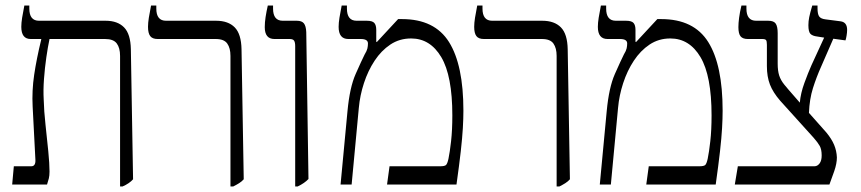

<svg xmlns="http://www.w3.org/2000/svg" viewBox="-20 -667 3112 694"><path d="M24 0 30 -66H93Q109 -66 108 -89L98 -282Q95 -339 103.5 -396.5Q112 -454 129 -524V-526H91Q57 -526 57 -570Q57 -584 60 -603Q63 -622 68 -647H86V-636Q86 -592 121 -592H362Q405 -592 428.5 -568Q452 -544 453 -489L461 -19Q448 -4 423 7H414V-465Q414 -494 402 -510Q390 -526 360 -526H159Q153 -498 147.5 -460Q142 -422 139 -381.5Q136 -341 138 -307Q139 -266 144.5 -216Q150 -166 154.5 -120.5Q159 -75 159 -47Q159 -32 156.5 -22Q154 -12 150 0Z M813 7V-465Q813 -493 801.5 -509.5Q790 -526 760 -526H550Q531 -526 523 -536.5Q515 -547 515 -570Q515 -584 518 -603Q521 -622 526 -647H545V-636Q545 -592 580 -592H761Q805 -592 828.5 -568Q852 -544 853 -489L861 -19Q854 -11 844.5 -5Q835 1 823 7Z M1047 7V-500Q1047 -514 1043 -520Q1039 -526 1027 -526H972Q937 -526 937 -569Q937 -586 940 -605.5Q943 -625 948 -647H967V-636Q967 -592 1002 -592H1053Q1071 -592 1078.5 -582.5Q1086 -573 1087 -551L1095 -20Q1081 -5 1056 7Z M1211 0 1236 -265Q1244 -351 1265.5 -399.5Q1287 -448 1298 -470Q1306 -483 1308 -492Q1310 -501 1310 -510Q1310 -526 1284 -526H1239Q1204 -526 1204 -570Q1204 -584 1207 -603Q1210 -622 1215 -647H1234V-636Q1234 -592 1269 -592H1306Q1326 -592 1333 -584Q1340 -576 1340 -559V-516L1342 -515L1419 -598H1433Q1551 -598 1603 -515Q1655 -432 1655 -267Q1655 -239 1653 -204Q1651 -169 1645.5 -120Q1640 -71 1630 0H1379L1388 -66H1571Q1587 -66 1592 -70.5Q1597 -75 1601 -93Q1606 -117 1610.5 -157Q1615 -197 1615 -250Q1615 -393 1575 -460.5Q1535 -528 1466 -528Q1424 -528 1391 -506Q1358 -484 1334 -447.5Q1310 -411 1295.5 -366.5Q1281 -322 1277 -277L1251 0Z M1992 7V-465Q1992 -493 1980.5 -509.5Q1969 -526 1939 -526H1729Q1710 -526 1702 -536.5Q1694 -547 1694 -570Q1694 -584 1697 -603Q1700 -622 1705 -647H1724V-636Q1724 -592 1759 -592H1940Q1984 -592 2007.5 -568Q2031 -544 2032 -489L2040 -19Q2033 -11 2023.5 -5Q2014 1 2002 7Z M2148 0 2173 -265Q2181 -351 2202.5 -399.5Q2224 -448 2235 -470Q2243 -483 2245 -492Q2247 -501 2247 -510Q2247 -526 2221 -526H2176Q2141 -526 2141 -570Q2141 -584 2144 -603Q2147 -622 2152 -647H2171V-636Q2171 -592 2206 -592H2243Q2263 -592 2270 -584Q2277 -576 2277 -559V-516L2279 -515L2356 -598H2370Q2488 -598 2540 -515Q2592 -432 2592 -267Q2592 -239 2590 -204Q2588 -169 2582.5 -120Q2577 -71 2567 0H2316L2325 -66H2508Q2524 -66 2529 -70.5Q2534 -75 2538 -93Q2543 -117 2547.5 -157Q2552 -197 2552 -250Q2552 -393 2512 -460.5Q2472 -528 2403 -528Q2361 -528 2328 -506Q2295 -484 2271 -447.5Q2247 -411 2232.5 -366.5Q2218 -322 2214 -277L2188 0Z M2636 0 2647 -66H2924Q2935 -66 2943 -77Q2950 -87 2950 -105Q2950 -127 2943 -139.5Q2936 -152 2921 -169L2800 -303Q2774 -333 2763 -361.5Q2752 -390 2752 -428V-505Q2752 -518 2749 -522Q2746 -526 2735 -526H2683Q2665 -526 2657 -535.5Q2649 -545 2649 -569Q2649 -583 2651.5 -602.5Q2654 -622 2660 -647H2678V-636Q2678 -592 2713 -592H2757Q2777 -592 2784 -581.5Q2791 -571 2791 -547V-437Q2791 -411 2796.5 -394Q2802 -377 2815 -361Q2828 -345 2851 -319L2871 -296Q2874 -330 2887.5 -367Q2901 -404 2913 -431L2959 -531L2934 -535Q2917 -537 2909.5 -544.5Q2902 -552 2902 -576Q2902 -590 2905 -605Q2908 -620 2916 -647H2935V-637Q2935 -616 2941 -607.5Q2947 -599 2964 -597L3018 -590Q3042 -587 3042 -559Q3042 -550 3040 -538Q3038 -526 3036 -521L2992 -527L2948 -426Q2931 -388 2918.5 -348.5Q2906 -309 2904 -259L2967 -188Q2986 -165 2995 -143.5Q3004 -122 3005 -98Q3005 -76 2995.5 -48.5Q2986 -21 2978 0Z"/></svg>

Font: Noto Serif Hebrew SemiCondensed Light
Style: Regular
Weight: 300
Width: 4
Designer: Monotype Design Team
Foundry: Monotype Imaging Inc.
Version: Version 2.004; ttfautohint (v1.8.4.7-5d5b)